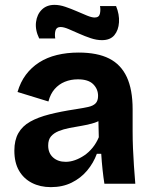

<svg xmlns="http://www.w3.org/2000/svg" viewBox="-20 -755 625 789"><path d="M189 14Q145 14 111 -3.5Q77 -21 58 -54Q39 -87 39 -136Q39 -179 55.5 -208Q72 -237 104 -255Q136 -273 183 -285Q230 -297 290 -306Q322 -311 342.5 -315.5Q363 -320 373 -330.5Q383 -341 383 -361Q383 -389 363 -409Q343 -429 300 -429Q271 -429 246.5 -419Q222 -409 204.5 -389Q187 -369 179 -338L52 -377Q64 -418 86.5 -448Q109 -478 141 -498.5Q173 -519 214 -529Q255 -539 303 -539Q380 -539 428.5 -514.5Q477 -490 501 -438.5Q525 -387 525 -306V-216Q525 -181 526.5 -145Q528 -109 530.5 -72.5Q533 -36 536 0H409Q405 -25 401.5 -57.5Q398 -90 396 -123H378Q364 -85 338 -54Q312 -23 274.5 -4.5Q237 14 189 14ZM250 -90Q269 -90 288.5 -97Q308 -104 326.5 -116.5Q345 -129 360.5 -148Q376 -167 386 -191L384 -275L407 -270Q389 -257 365 -249.5Q341 -242 315.5 -238Q290 -234 265 -229Q240 -224 220.5 -216Q201 -208 189.5 -194.5Q178 -181 178 -157Q178 -126 198 -108Q218 -90 250 -90ZM399 -590Q377 -590 353 -598Q329 -606 305.5 -616.5Q282 -627 262 -635.5Q242 -644 229 -644Q212 -644 208 -629.5Q204 -615 207 -597H141Q124 -632 128 -664Q132 -696 152 -715.5Q172 -735 204 -735Q225 -735 248.5 -727Q272 -719 295 -709Q318 -699 337.5 -691Q357 -683 369 -683Q387 -683 390.5 -698.5Q394 -714 391 -730H457Q471 -696 469 -663.5Q467 -631 450 -610.5Q433 -590 399 -590Z"/></svg>

Font: Bricolage Grotesque
Style: Bold
Weight: 700
Designer: Mathieu Triay
Foundry: Atelier Triay
Version: Version 1.001;gftools[0.9.33.dev8+g029e19f]